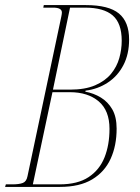

<svg xmlns="http://www.w3.org/2000/svg" viewBox="-38 -734 549 754"><path d="M-18 0 -15 -10H11Q37 -10 51.5 -15.5Q66 -21 70 -42L203 -670Q204 -675 204.5 -678.5Q205 -682 205 -685Q205 -704 171 -704H132L134 -714H299Q389 -714 429 -681Q469 -648 469 -579Q469 -521 446.5 -478Q424 -435 385 -409.5Q346 -384 298 -378L297 -374Q330 -368 358 -351Q386 -334 403 -304.5Q420 -275 420 -229Q420 -162 396.5 -110.5Q373 -59 324 -29.5Q275 0 197 0ZM237 -382Q296 -382 335.5 -399Q375 -416 398 -444Q421 -472 430.5 -506Q440 -540 440 -574Q440 -643 404.5 -673.5Q369 -704 296 -704H237L170 -382ZM196 -10Q267 -10 310 -38.5Q353 -67 372.5 -116Q392 -165 392 -228Q392 -300 349.5 -336Q307 -372 236 -372H168L91 -10Z"/></svg>

Font: Noto Serif Display ExtraCondensed Thin
Style: Italic
Weight: 100
Width: 2
Italic angle: -12°
Designer: Monotype Design Team
Foundry: Monotype Imaging Inc.
Version: Version 2.009